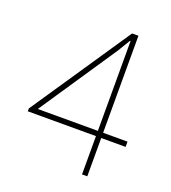

<svg xmlns="http://www.w3.org/2000/svg" viewBox="-120 -731 733 821"><g transform="rotate(20 246.5 -320.0)"><path d="M346.2 -198.2V-606.4L343.8 -607.4L309.6 -550.8L72.8 -198.2ZM370.1 -639.6V-198.2H481V-174.3H370.1V0H346.2V-174.3H36.1V-187.5L341.3 -639.6Z"/></g></svg>

Font: Yantramanav Thin
Style: Regular
Weight: 250
Version: Version 1.001;PS 1.0;hotconv 1.0.72;makeotf.lib2.5.5900; ttf